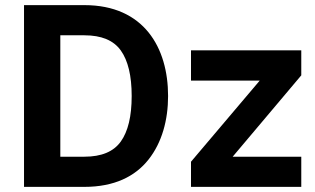

<svg xmlns="http://www.w3.org/2000/svg" viewBox="-20 -729 1230 749"><path d="M993.2 -414.6 725.1 -98.1V0H1155.3V-117.7H887.7L1155.3 -435.1V-532.7H725.1V-414.6ZM635.7 -354.5C635.7 -542.5 542 -709 309.1 -709H73.7V0H309.1C425.8 0 507.3 -40.5 559.6 -106.9C611.8 -172.9 635.7 -260.7 635.7 -354.5ZM493.7 -354.5C493.7 -275.4 479.5 -216.3 451.2 -176.8C422.9 -137.2 375.5 -117.7 309.1 -117.7H215.3V-591.3H309.1C375.5 -591.3 422.9 -571.8 451.2 -532.2C479.5 -492.7 493.7 -433.1 493.7 -354.5Z"/></svg>

Font: Estedad Bold
Style: Regular
Weight: 700
Designer: Amin Abedi
Version: Version 7.3